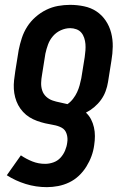

<svg xmlns="http://www.w3.org/2000/svg" viewBox="-20 -558 540 791"><path d="M173 213Q128 213 86 200Q44 187 8 164L66 82Q88 97 113 107Q138 117 166 117Q183 117 200 111Q217 105 229 92Q241 79 248 62.5Q255 46 257 29Q260 11 254.5 -6.5Q249 -24 234 -32Q219 -40 201 -43Q183 -46 166 -50Q149 -54 132.5 -60Q116 -66 101.5 -75Q87 -84 75 -97Q63 -110 55 -125Q47 -140 42.5 -157Q38 -174 37 -191.5Q36 -209 38 -227.5Q40 -246 43 -265L57 -352Q62 -377 70 -401.5Q78 -426 92 -448Q106 -470 126.5 -488Q147 -506 170.5 -517.5Q194 -529 219 -533.5Q244 -538 269 -538Q298 -538 326.5 -532Q355 -526 377.5 -511Q400 -496 415.5 -473Q431 -450 438 -422.5Q445 -395 444.5 -366Q444 -337 439 -308L425 -220Q422 -201 415 -182Q408 -163 396 -146.5Q384 -130 368 -116.5Q352 -103 334 -94Q347 -82 355 -66.5Q363 -51 367 -33.5Q371 -16 371 2.5Q371 21 368 40Q365 63 357 85Q349 107 336 128Q323 149 305 166Q287 183 265 193.5Q243 204 219.5 208.5Q196 213 173 213ZM258 -129Q271 -138 281 -151Q291 -164 297.5 -178Q304 -192 308 -206.5Q312 -221 315 -236L329 -323Q331 -337 332 -350.5Q333 -364 332 -376.5Q331 -389 327 -401.5Q323 -414 315 -423.5Q307 -433 294.5 -437.5Q282 -442 269 -442Q250 -442 231 -433.5Q212 -425 198.5 -409.5Q185 -394 178 -375Q171 -356 167 -337L153 -249Q150 -233 149.5 -216.5Q149 -200 154 -185Q159 -170 170.5 -159.5Q182 -149 196.5 -144Q211 -139 227 -136Q243 -133 258 -129Z"/></svg>

Font: Iosevka Slab
Style: Bold Italic
Weight: 700
Italic angle: -9°
Monospace: yes
Designer: Belleve Invis
Foundry: Belleve Invis
Version: Version 11.1.0; ttfautohint (v1.8.3)